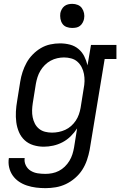

<svg xmlns="http://www.w3.org/2000/svg" viewBox="-20 -753 640 996"><path d="M216 223Q191 223 167 220Q143 217 120 209.5Q97 202 78 189Q59 176 46 157.5Q33 139 27.5 115.5Q22 92 26 67H108Q105 87 114 105Q123 123 139.5 133Q156 143 175.5 146Q195 149 216 149Q233 149 251 145.5Q269 142 285.5 133.5Q302 125 316 111.5Q330 98 340 81.5Q350 65 355.5 47.5Q361 30 364 13L380 -87Q366 -65 346.5 -46Q327 -27 304 -15Q281 -3 256 2.5Q231 8 207 8Q179 8 153 0Q127 -8 108 -25.5Q89 -43 78.5 -67.5Q68 -92 64.5 -119Q61 -146 62.5 -174Q64 -202 69 -230L85 -330Q89 -355 97 -379.5Q105 -404 117.5 -427Q130 -450 149.5 -470Q169 -490 192 -503.5Q215 -517 240.5 -522.5Q266 -528 291 -528Q318 -528 343 -521.5Q368 -515 387 -499Q406 -483 417 -461Q428 -439 434 -414L452 -520H584V-447H523L445 25Q440 51 431 77.5Q422 104 407 127.5Q392 151 369.5 170.5Q347 190 321.5 202Q296 214 269 218.5Q242 223 216 223ZM250 -65Q267 -65 284.5 -68.5Q302 -72 318.5 -79.5Q335 -87 349 -99.5Q363 -112 373 -127Q383 -142 389 -159Q395 -176 398 -193L414 -293Q418 -313 418.5 -332Q419 -351 415.5 -369.5Q412 -388 403.5 -404.5Q395 -421 381.5 -433Q368 -445 349.5 -450Q331 -455 312 -455Q295 -455 277 -451Q259 -447 242.5 -438Q226 -429 212.5 -415.5Q199 -402 189.5 -386Q180 -370 174.5 -352.5Q169 -335 166 -318L150 -218Q147 -199 146.5 -180.5Q146 -162 149.5 -144.5Q153 -127 161 -111.5Q169 -96 182.5 -85Q196 -74 213.5 -69.5Q231 -65 250 -65ZM354 -608Q339 -608 325.5 -613Q312 -618 304 -629.5Q296 -641 293.5 -655.5Q291 -670 293 -685Q295 -695 300.5 -705Q306 -715 314.5 -721.5Q323 -728 333.5 -730.5Q344 -733 355 -733Q370 -733 383.5 -727.5Q397 -722 405 -710.5Q413 -699 416 -684.5Q419 -670 416 -655Q414 -645 408.5 -635Q403 -625 394.5 -618.5Q386 -612 375.5 -610Q365 -608 354 -608Z"/></svg>

Font: Iosevka Etoile
Style: Italic
Weight: 400
Italic angle: -9°
Designer: Belleve Invis
Foundry: Belleve Invis
Version: Version 22.1.2; ttfautohint (v1.8.4)